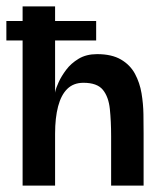

<svg xmlns="http://www.w3.org/2000/svg" viewBox="-21 -583 520 603"><path d="M328 0V-155Q328 -202 324 -240.5Q320 -279 302 -301Q284 -323 241 -323Q210 -323 190.5 -304Q171 -285 161.5 -249Q152 -213 152 -163V-293Q151 -287 153 -297Q155 -307 163.5 -325.5Q172 -344 187 -364Q202 -384 226 -398.5Q250 -413 284 -413Q330 -413 359 -396Q388 -379 403 -351Q418 -323 423.5 -290Q429 -257 429.5 -224.5Q430 -192 430 -165V0ZM50 0V-563H152V0ZM281 -456H-1V-517H281Z"/></svg>

Font: Darker Grotesque
Style: Bold
Weight: 700
Designer: Gabriel Lam
Foundry: TypeRant
Version: Version 1.000;gftools[0.9.28]